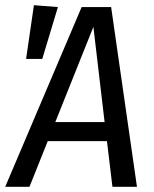

<svg xmlns="http://www.w3.org/2000/svg" viewBox="-41 -716 590 736"><path d="M369 -175H142L72 0H-21L272 -689H385L484 0H390ZM360 -248 317 -613 171 -248ZM181 -689 121 -490H59L89 -696Z"/></svg>

Font: Fira Sans Condensed
Style: Italic
Weight: 400
Width: 3
Italic angle: -8°
Designer: bBox Type GmbH & Carrois Corporate GbR & Edenspiekermann AG
Foundry: bBox Type GmbH & Carrois Corporate GbR & Edenspiekermann AG
Version: Version 4.301